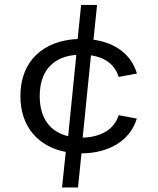

<svg xmlns="http://www.w3.org/2000/svg" viewBox="-20 -726 660 800"><path d="M550 -232 474.5 -246C455 -184.5 397.5 -154.5 324.5 -152.5L359 -495.5C417 -487 458 -457.5 474.5 -405.5L550.5 -419.5C527.5 -499 460.5 -548 369.5 -560.5L384.5 -705.5H318L303.5 -563.5C163 -557.5 65 -474 65 -326C65 -196 141 -114.5 254 -93L238.5 55H305L319.5 -87C432 -87.5 522.5 -139 550 -232ZM145.5 -325.5C145.5 -435 205.5 -490.5 298 -497.5L264 -158.5C191.5 -175.5 145.5 -230.5 145.5 -325.5Z"/></svg>

Font: Monaspace Argon Light
Style: Regular
Weight: 300
Designer: Riley Cran & the Lettermatic Team
Foundry: Lettermatic
Version: Version 1.000 (Monaspace Argon)